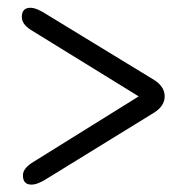

<svg xmlns="http://www.w3.org/2000/svg" viewBox="-20 -596 478 506"><path d="M37.5 -551Q37.5 -575.5 60 -575.5Q76.5 -575.5 103 -558L387.5 -384.5Q414 -367 414 -342Q414 -317.5 387.5 -300L106.5 -127Q80 -109.5 63 -109.5Q40 -109.5 40.5 -134.5Q40.5 -151 63.5 -166.5L345.5 -342L60 -518Q37.5 -533 37.5 -551Z"/></svg>

Font: Fraunces 144pt S050
Style: Bold
Weight: 700
Version: Version 1.000; ttfautohint (v1.8.3)